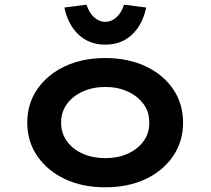

<svg xmlns="http://www.w3.org/2000/svg" viewBox="-20 -787 896 817"><path d="M428 10Q331 10 256.5 -25Q182 -60 139 -122.5Q96 -185 96 -265Q96 -346 139 -408Q182 -470 256.5 -505Q331 -540 428 -540Q525 -540 599.5 -505Q674 -470 716.5 -408Q759 -346 759 -265Q759 -185 716.5 -122.5Q674 -60 599.5 -25Q525 10 428 10ZM429 -114Q481 -114 523.5 -133Q566 -152 591 -186.5Q616 -221 615 -265Q616 -310 591 -344Q566 -378 523.5 -397.5Q481 -417 429 -417Q375 -417 332 -397.5Q289 -378 264.5 -344Q240 -310 240 -265Q240 -221 264.5 -186.5Q289 -152 332 -133Q375 -114 429 -114ZM428 -597Q360 -597 314.5 -639.5Q269 -682 254 -755L348 -767Q359 -733 380.5 -713.5Q402 -694 428 -694Q454 -694 475.5 -713.5Q497 -733 508 -767L602 -755Q587 -682 541.5 -639.5Q496 -597 428 -597Z"/></svg>

Font: Lexend Mega SemiBold
Style: Regular
Weight: 600
Designer: Bonnie Shaver-Troup, Thomas Jockin
Foundry: Lexend
Version: Version 1.007